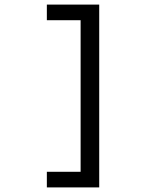

<svg xmlns="http://www.w3.org/2000/svg" viewBox="-20 -719 690 836"><path d="M412 97H331V-699H412ZM387 97H184V29H387ZM387 -631H184V-699H387Z"/></svg>

Font: Azeret Mono Thin Light
Style: Regular
Weight: 300
Version: Version 1.002